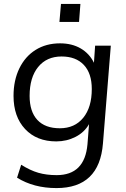

<svg xmlns="http://www.w3.org/2000/svg" viewBox="-20 -736 644 979"><path d="M545 -503 505 -5Q487 223 268 223Q152 223 67 170L88 104Q134 133 175.5 145Q217 157 269 157Q412 157 426 0L434 -103Q410 -61 365 -38Q320 -15 267 -15Q167 -15 108 -78Q49 -141 49 -247Q49 -326 78.5 -387Q108 -448 161.5 -481.5Q215 -515 286 -515Q347 -515 391.5 -489Q436 -463 459 -416L465 -503ZM448 -282Q448 -362 407.5 -405Q367 -448 294 -448Q218 -448 174.5 -394.5Q131 -341 131 -247Q131 -167 170.5 -124.5Q210 -82 285 -82Q361 -82 404.5 -135.5Q448 -189 448 -282ZM390 -716 383 -624H283L291 -716Z"/></svg>

Font: Muli
Style: Italic
Weight: 400
Italic angle: -4.541°
Designer: Vernon Adams
Foundry: Vernon Adams
Version: Version 2.001